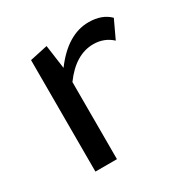

<svg xmlns="http://www.w3.org/2000/svg" viewBox="-108 -516 593 610"><g transform="rotate(-30 189.0 -211.5)"><path d="M292 -422Q341 -422 369 -394L338 -328Q310 -354 270 -354Q205 -354 153 -283V0H74V-409L139 -423L151 -336Q215 -422 292 -422Z"/></g></svg>

Font: EauTestText Medium
Style: Regular
Weight: 500
Designer: Christian Thalmann (Catharsis Fonts)
Version: Version 0.001;PS 000.001;hotconv 1.0.88;makeotf.lib2.5.64775